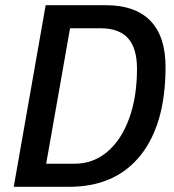

<svg xmlns="http://www.w3.org/2000/svg" viewBox="-20 -720 669 740"><path d="M156 -700H388Q501 -700 559.5 -640Q618 -580 618 -462Q618 -241 521 -120.5Q424 0 246 0H33ZM268 -89Q339 -89 393.5 -135Q448 -181 478 -264Q508 -347 508 -455Q508 -534 473.5 -572.5Q439 -611 368 -611H250L158 -89Z"/></svg>

Font: Sarabun Medium
Style: Italic
Weight: 500
Italic angle: -10°
Designer: Suppakit Chalermlarp | Katatrad Co.,Ltd.
Foundry: Cadson Demak Co.,Ltd.
Version: Version 1.000; ttfautohint (v1.6)